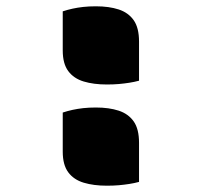

<svg xmlns="http://www.w3.org/2000/svg" viewBox="-20 -577 640 609"><path d="M421 -321Q406 -317 390 -314.5Q374 -312 357 -310.5Q340 -309 319 -309Q277 -309 245.5 -318.5Q214 -328 196.5 -351.5Q179 -375 179 -417V-541Q194 -546 210 -549.5Q226 -553 244 -555Q262 -557 284 -557Q326 -557 356.5 -547Q387 -537 404 -513Q421 -489 421 -445ZM421 0Q406 4 390 6.5Q374 9 357 10.5Q340 12 319 12Q277 12 245.5 2.5Q214 -7 196.5 -30.5Q179 -54 179 -96V-220Q194 -225 210 -228.5Q226 -232 244 -234Q262 -236 284 -236Q326 -236 356.5 -226Q387 -216 404 -192Q421 -168 421 -124Z"/></svg>

Font: Recursive Monospace Casual Black
Style: Regular
Weight: 900
Version: Version 1.047